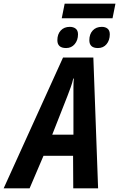

<svg xmlns="http://www.w3.org/2000/svg" viewBox="-81 -1031 652 1051"><path d="M257 -931 273 -1011H551L535 -931ZM281 -768Q233 -768 233 -811Q233 -844 251.5 -864Q270 -884 301 -884Q321 -884 333.5 -874Q346 -864 346 -843Q346 -811 328 -789.5Q310 -768 281 -768ZM455 -768Q408 -768 408 -811Q408 -844 426.5 -864Q445 -884 476 -884Q496 -884 508 -874Q520 -864 520 -843Q520 -811 502.5 -789.5Q485 -768 455 -768ZM-61 0 264 -716H430L456 0H320L319 -178H157L81 0ZM205 -294H321V-501Q321 -526 321 -550.5Q321 -575 323 -601H320Q315 -578 306.5 -554.5Q298 -531 288 -505Z"/></svg>

Font: Noto Sans Condensed
Style: Bold Italic
Weight: 700
Width: 3
Italic angle: -12°
Designer: Monotype Design Team
Foundry: Monotype Imaging Inc.
Version: Version 2.013; ttfautohint (v1.8.4.7-5d5b)